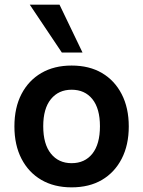

<svg xmlns="http://www.w3.org/2000/svg" viewBox="-20 -796 616 826"><path d="M288 10Q213 10 158 -22Q103 -54 72.5 -113Q42 -172 42 -252Q42 -333 72.5 -391.5Q103 -450 158 -482Q213 -514 288 -514Q364 -514 418.5 -482Q473 -450 503.5 -391Q534 -332 534 -252Q534 -172 503.5 -113Q473 -54 418.5 -22Q364 10 288 10ZM288 -94Q345 -94 377.5 -135Q410 -176 410 -253Q410 -329 377.5 -369.5Q345 -410 288 -410Q232 -410 199 -369.5Q166 -329 166 -253Q166 -176 199 -135Q232 -94 288 -94ZM246 -570 108 -776H236L335 -570Z"/></svg>

Font: Nunitoga
Style: Bold
Weight: 700
Designer: Vernon Adams
Foundry: Vernon Adams
Version: Version 1.0